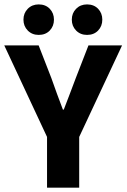

<svg xmlns="http://www.w3.org/2000/svg" viewBox="-27 -860 580 880"><path d="M188.6 0V-232.4L-7.4 -651.8H150.2L208.4 -502.1Q221.2 -465.1 234.1 -430.3Q247 -395.6 261.3 -357.6H265.3Q279.6 -395.6 293.2 -430.3Q306.8 -465.1 320.3 -502.1L378.4 -651.8H532.4L336 -232.4V0ZM150.4 -700Q120.1 -700 100.3 -720Q80.5 -740.1 80.5 -769.9Q80.5 -799.7 100.3 -819.8Q120.1 -839.8 150.4 -839.8Q181.7 -839.8 201 -819.8Q220.3 -799.7 220.3 -769.9Q220.3 -740.1 201 -720Q181.7 -700 150.4 -700ZM372 -700Q341.7 -700 321.9 -720Q302.1 -740.1 302.1 -769.9Q302.1 -799.7 321.9 -819.8Q341.7 -839.8 372 -839.8Q403.3 -839.8 422.6 -819.8Q441.9 -799.7 441.9 -769.9Q441.9 -740.1 422.6 -720Q403.3 -700 372 -700Z"/></svg>

Font: Source Sans 3 VF
Style: Regular
Weight: 200
Designer: Paul D. Hunt
Foundry: Adobe
Version: Version 3.046;hotconv 1.0.118;makeotfexe 2.5.65603